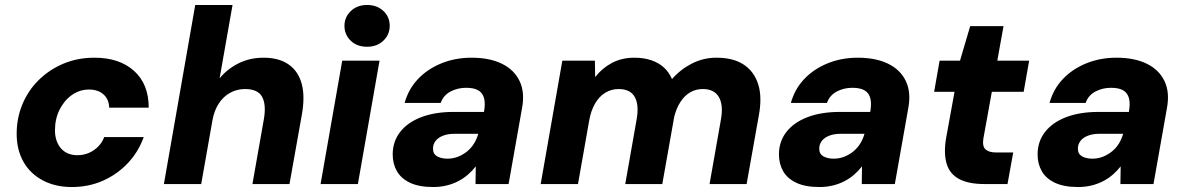

<svg xmlns="http://www.w3.org/2000/svg" viewBox="-20 -740 4766 772"><path d="M269 12Q202 12 151.5 -15Q101 -42 74 -90Q47 -138 47 -202Q47 -265 70 -320.5Q93 -376 135.5 -418Q178 -460 235 -484Q292 -508 360 -508Q460 -508 519 -455Q578 -402 578 -307H419Q418 -341 396 -360.5Q374 -380 338 -380Q300 -380 269 -358Q238 -336 219.5 -299Q201 -262 201 -216Q201 -193 207.5 -174.5Q214 -156 225.5 -143Q237 -130 253.5 -123Q270 -116 291 -116Q316 -116 337 -125Q358 -134 374.5 -150.5Q391 -167 399 -189H558Q536 -128 493 -83Q450 -38 393 -13Q336 12 269 12Z M639 0 765 -720H915L863 -425Q893 -462 938.5 -485Q984 -508 1040 -508Q1102 -508 1141 -480.5Q1180 -453 1193.5 -401.5Q1207 -350 1193 -275L1144 0H995L1041 -261Q1051 -319 1034 -350.5Q1017 -382 965 -382Q933 -382 905.5 -367Q878 -352 859.5 -323.5Q841 -295 834 -255L789 0Z M1269 0 1356 -496H1506L1419 0ZM1456 -552Q1415 -552 1390 -576.5Q1365 -601 1365 -636Q1365 -671 1390.5 -695.5Q1416 -720 1456 -720Q1496 -720 1521.5 -696Q1547 -672 1547 -636Q1547 -601 1521.5 -576.5Q1496 -552 1456 -552Z M1722 12Q1665 12 1629 -5Q1593 -22 1576 -51.5Q1559 -81 1559 -119Q1559 -171 1589 -209.5Q1619 -248 1674 -269Q1729 -290 1804 -290H1926Q1932 -323 1926.5 -344.5Q1921 -366 1903.5 -376.5Q1886 -387 1854 -387Q1820 -387 1791.5 -372Q1763 -357 1752 -326H1607Q1622 -381 1660 -421.5Q1698 -462 1754 -485Q1810 -508 1876 -508Q1948 -508 1997.5 -484Q2047 -460 2069 -414.5Q2091 -369 2079 -305L2025 0H1892L1893 -71Q1879 -53 1861 -37.5Q1843 -22 1821.5 -11Q1800 0 1775 6Q1750 12 1722 12ZM1779 -102Q1802 -102 1822 -110Q1842 -118 1858.5 -131.5Q1875 -145 1886 -163Q1897 -181 1903 -202H1807Q1781 -202 1761.5 -194.5Q1742 -187 1731.5 -173.5Q1721 -160 1721 -142Q1721 -121 1737.5 -111.5Q1754 -102 1779 -102Z M2154 0 2241 -496H2372L2373 -430Q2401 -466 2440.5 -487Q2480 -508 2531 -508Q2568 -508 2598 -498Q2628 -488 2649 -469Q2670 -450 2682 -422Q2716 -461 2762 -484.5Q2808 -508 2861 -508Q2928 -508 2970 -480.5Q3012 -453 3028.5 -401.5Q3045 -350 3031 -275L2982 0H2833L2879 -261Q2889 -319 2870 -350.5Q2851 -382 2806 -382Q2778 -382 2755.5 -369Q2733 -356 2716.5 -331Q2700 -306 2691 -271L2643 0H2494L2540 -261Q2550 -319 2532 -350.5Q2514 -382 2467 -382Q2438 -382 2413.5 -367Q2389 -352 2372.5 -323.5Q2356 -295 2349 -255L2304 0Z M3275 12Q3218 12 3182 -5Q3146 -22 3129 -51.5Q3112 -81 3112 -119Q3112 -171 3142 -209.5Q3172 -248 3227 -269Q3282 -290 3357 -290H3479Q3485 -323 3479.5 -344.5Q3474 -366 3456.5 -376.5Q3439 -387 3407 -387Q3373 -387 3344.5 -372Q3316 -357 3305 -326H3160Q3175 -381 3213 -421.5Q3251 -462 3307 -485Q3363 -508 3429 -508Q3501 -508 3550.5 -484Q3600 -460 3622 -414.5Q3644 -369 3632 -305L3578 0H3445L3446 -71Q3432 -53 3414 -37.5Q3396 -22 3374.5 -11Q3353 0 3328 6Q3303 12 3275 12ZM3332 -102Q3355 -102 3375 -110Q3395 -118 3411.5 -131.5Q3428 -145 3439 -163Q3450 -181 3456 -202H3360Q3334 -202 3314.5 -194.5Q3295 -187 3284.5 -173.5Q3274 -160 3274 -142Q3274 -121 3290.5 -111.5Q3307 -102 3332 -102Z M3938 0Q3874 0 3836 -20.5Q3798 -41 3786 -82.5Q3774 -124 3784 -184L3818 -371H3736L3758 -496H3840L3881 -635H4015L3990 -496H4118L4096 -371H3968L3934 -183Q3929 -151 3943 -139Q3957 -127 3984 -127H4054L4031 0Z M4315 12Q4258 12 4222 -5Q4186 -22 4169 -51.5Q4152 -81 4152 -119Q4152 -171 4182 -209.5Q4212 -248 4267 -269Q4322 -290 4397 -290H4519Q4525 -323 4519.5 -344.5Q4514 -366 4496.5 -376.5Q4479 -387 4447 -387Q4413 -387 4384.5 -372Q4356 -357 4345 -326H4200Q4215 -381 4253 -421.5Q4291 -462 4347 -485Q4403 -508 4469 -508Q4541 -508 4590.5 -484Q4640 -460 4662 -414.5Q4684 -369 4672 -305L4618 0H4485L4486 -71Q4472 -53 4454 -37.5Q4436 -22 4414.5 -11Q4393 0 4368 6Q4343 12 4315 12ZM4372 -102Q4395 -102 4415 -110Q4435 -118 4451.5 -131.5Q4468 -145 4479 -163Q4490 -181 4496 -202H4400Q4374 -202 4354.5 -194.5Q4335 -187 4324.5 -173.5Q4314 -160 4314 -142Q4314 -121 4330.5 -111.5Q4347 -102 4372 -102Z"/></svg>

Font: DM Sans 24pt Black
Style: Italic
Weight: 900
Italic angle: -10°
Designer: Colophon Foundry, Jonny Pinhorn
Foundry: Colophon Foundry
Version: Version 4.004;gftools[0.9.30]